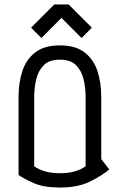

<svg xmlns="http://www.w3.org/2000/svg" viewBox="-20 -829 540 859"><path d="M248 -626Q318 -626 358.5 -594.5Q399 -563 416 -511Q433 -459 433 -395V-117L469 -71Q436 -43 382 -16.5Q328 10 248 10Q175 10 130.5 -10Q86 -30 63 -46V-395Q63 -459 80 -511Q97 -563 137.5 -594.5Q178 -626 248 -626ZM248 -54Q319 -54 363 -85V-395Q363 -436 354 -474Q345 -512 320.5 -537Q296 -562 248 -562Q200 -562 175.5 -537Q151 -512 142 -474Q133 -436 133 -395V-85Q177 -54 248 -54ZM287 -809 391 -705 345 -659 255 -749 165 -659 119 -705 223 -809Z"/></svg>

Font: Aubrey
Style: Regular
Weight: 400
Designer: Gayaneh Bagdasaryan
Foundry: Cyreal.org
Version: Version 1.102; ttfautohint (v1.8.3)